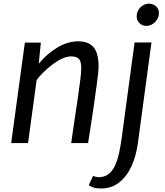

<svg xmlns="http://www.w3.org/2000/svg" viewBox="-20 -793 915 1064"><path d="M135.4 0H41.8L117.8 -557H206.4L194.7 -439.9Q239.6 -494.7 297.5 -529.4Q355.4 -564 413.2 -564Q471 -564 498.6 -531Q526.2 -498 526.2 -424.5Q526.2 -411.1 523.9 -387.6Q521.5 -364.1 516.9 -329.9Q512.3 -295.8 505.8 -250.3Q504.3 -239 502.3 -224.8Q500.3 -210.5 497.4 -190.9Q494.5 -171.4 490.5 -144.6Q486.5 -117.9 481 -82.3Q475.5 -46.7 468.1 0H374.6Q376.9 -16 381.3 -47.4Q385.7 -78.8 393.1 -128.7Q400.5 -178.7 411.4 -250.3Q420.8 -315.5 425.5 -354.7Q430.2 -393.9 430.2 -416.3Q430.2 -452.8 417.3 -466.7Q404.4 -480.5 372.9 -480.5Q350.9 -480.5 324.3 -468.3Q297.8 -456 271.2 -436.1Q244.5 -416.2 221.4 -393.2Q198.3 -370.3 182.9 -349.1ZM539.7 251.6Q518.5 251.6 501.1 246.9Q483.7 242.2 471.9 233.3L496.2 181Q500.9 184.2 510.1 186.6Q519.3 188.9 526.2 188.9Q559.9 188.9 582.1 171.3Q604.3 153.6 618.1 122.9Q632 92.2 640.4 52.4Q648.8 12.7 654.8 -31.6L725.8 -557.8H819.4L744.4 -1.7Q734.5 72.6 707.8 129.9Q681 187.1 638.8 219.3Q596.6 251.6 539.7 251.6ZM789.9 -649.4Q768.7 -649.4 753 -664.9Q737.4 -680.3 737.4 -702.9Q737.4 -730.5 757.4 -751.6Q777.5 -772.6 804.3 -772.6Q829.2 -772.6 845 -758Q860.8 -743.4 860.8 -720.8Q860.8 -692.2 839.5 -670.8Q818.3 -649.4 789.9 -649.4Z"/></svg>

Font: Merriweather Sans Variable Regular
Style: Italic
Weight: 300
Italic angle: -8°
Designer: Eben Sorkin
Foundry: Eben Sorkin
Version: Version 2.001